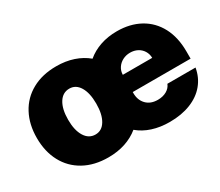

<svg xmlns="http://www.w3.org/2000/svg" viewBox="-101 -763 1143 999"><g transform="rotate(-30 470.5 -263.5)"><path d="M32.2 -263.7Q32.2 -345.2 65.2 -407Q98.1 -468.8 159.9 -502.9Q221.7 -537.1 305.7 -537.1Q361.8 -537.1 408.2 -521.5Q454.6 -505.9 489.7 -476.6Q524.4 -505.9 570.1 -521.5Q615.7 -537.1 669.9 -537.1Q748.5 -537.1 807.6 -504.6Q866.7 -472.2 899.2 -410.9Q931.6 -349.6 931.6 -265.6V-221.7H584V-214.8Q584 -173.3 609.1 -147.2Q634.3 -121.1 677.7 -121.1Q708 -121.1 730.5 -133.8Q752.9 -146.5 761.7 -168.9H930.7Q921.4 -114.3 887.9 -74Q854.5 -33.7 799.8 -12Q745.1 9.8 673.8 9.8Q617.2 9.8 570.3 -5.4Q523.4 -20.5 488.8 -49.8Q453.6 -21 407.5 -5.6Q361.3 9.8 305.7 9.8Q221.7 9.8 159.9 -24.4Q98.1 -58.6 65.2 -120.4Q32.2 -182.1 32.2 -263.7ZM389.6 -264.6Q389.6 -328.6 367.4 -365.5Q345.2 -402.3 306.6 -402.3Q266.6 -402.3 243.7 -365.5Q220.7 -328.6 220.7 -264.6Q220.7 -201.2 243.7 -164.1Q266.6 -127 306.6 -127Q345.2 -127 367.4 -164.1Q389.6 -201.2 389.6 -264.6ZM760.7 -325.2Q760.3 -348.6 748.8 -367.2Q737.3 -385.7 717.8 -396Q698.2 -406.2 673.8 -406.2Q649.4 -406.2 629.2 -395.8Q608.9 -385.3 596.7 -366.9Q584.5 -348.6 584 -325.2Z"/></g></svg>

Font: Pretendard Std Black
Style: Regular
Weight: 900
Designer: Base glyphs from Inter by Rasmus Andersson; Hangeul glyphs from Noto Sans CJK(Source Han Sans) by Jang Soo-young and Kan
Foundry: Kil Hyung-jin
Version: Version 1.309